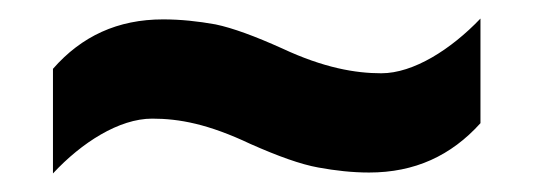

<svg xmlns="http://www.w3.org/2000/svg" viewBox="-20 -456 576 207"><path d="M250 -300.8C279.8 -287.6 304.2 -278.8 323.2 -275.4C341.8 -272 359.9 -270 377.9 -270C427.2 -270 466.3 -288.1 498 -323.2V-436C466.3 -402.8 425.8 -377 391.1 -377C363.3 -377 329.1 -382.8 284.2 -403.8C254.9 -417 231 -425.8 212.4 -429.7C193.4 -433.1 174.8 -435.1 155.8 -435.1C106.9 -435.1 67.9 -417 37.1 -381.8V-269C67.9 -302.2 108.4 -328.1 144 -328.1C173.3 -328.1 204.6 -322.3 250 -300.8Z"/></svg>

Font: Avrile Sans
Style: Bold
Weight: 700
Designer: Monotype Design Team, Google (font), Stefan Peev (BGR Cyrillic), Cristiano Sobral (main changes)
Foundry: The Avrile Sans Project Authors
Version: Version 3.110